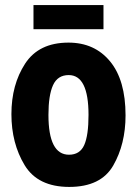

<svg xmlns="http://www.w3.org/2000/svg" viewBox="-20 -728 540 757"><path d="M253 9Q378 9 426.5 -75.5Q475 -160 475 -273Q475 -412 414 -486Q353 -560 250 -560Q133 -560 79 -477Q25 -394 25 -278Q25 -163 77 -77Q129 9 253 9ZM252 -118Q171 -118 171 -275Q171 -352 189 -392Q207 -432 251 -432Q329 -432 329 -275Q329 -194 312 -156Q295 -118 252 -118ZM112 -613V-708H388V-613Z"/></svg>

Font: Noto Sans Mono Condensed Extra
Style: Regular
Weight: 800
Width: 3
Designer: Monotype Design Team
Foundry: Monotype Imaging Inc.
Version: Version 1.900